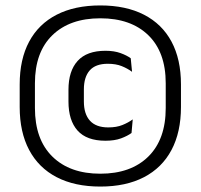

<svg xmlns="http://www.w3.org/2000/svg" viewBox="-20 -671 735 703"><path d="M347.3 12.1Q253.5 12.1 187.4 -22.3Q121.3 -56.7 86.7 -122Q52.1 -187.2 52.1 -279.4V-361.9Q52.1 -453.9 86.7 -518.5Q121.3 -583.1 187.4 -617.1Q253.5 -651.1 347.3 -651.1Q441.2 -651.1 507.3 -617.1Q573.4 -583.1 608 -518.5Q642.6 -453.9 642.6 -361.9V-279.4Q642.6 -187.2 608 -122Q573.4 -56.7 507.3 -22.3Q441.2 12.1 347.3 12.1ZM366.1 -155.7Q297.4 -155.7 264 -192.9Q230.7 -230.2 230.7 -299.4V-342.2Q230.7 -411 264.3 -448Q297.9 -485.1 366.2 -485.1Q398.1 -485.1 421.6 -476.5Q445 -467.9 458.7 -457.6L463.5 -408.1Q447 -420.3 425.7 -428.9Q404.4 -437.5 374.7 -437.5Q329.9 -437.5 308.5 -413.2Q287.1 -388.9 287.1 -343.5V-299.5Q287.1 -253.7 309.3 -229.1Q331.5 -204.5 376.5 -204.5Q406.5 -204.5 428 -213.2Q449.5 -221.8 466 -233.9L461.6 -184.1Q446.9 -173.2 423.2 -164.4Q399.5 -155.7 366.1 -155.7ZM347.3 -35Q459.2 -35 523 -97.7Q586.8 -160.5 586.8 -275.5V-366Q586.8 -480.2 523 -542.1Q459.2 -604 347.3 -604Q235.6 -604 171.8 -542.1Q107.9 -480.2 107.9 -366V-275.5Q107.9 -160.5 171.8 -97.7Q235.6 -35 347.3 -35Z"/></svg>

Font: Anek Gurmukhi Medium
Style: Regular
Weight: 500
Designer: Sarang Kulkarni (Gurmukhi), Yesha Goshar (Latin)
Foundry: Ek Type
Version: Version 1.003